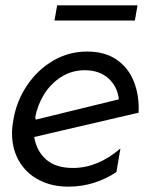

<svg xmlns="http://www.w3.org/2000/svg" viewBox="-20 -688 573 719"><path d="M253 -59Q189 -59 153 -90.5Q117 -122 108 -175L499 -266Q502 -330 481.5 -382Q461 -434 417 -464.5Q373 -495 306 -495Q238 -495 179.5 -461Q121 -427 81.5 -368.5Q42 -310 30 -239Q25 -211 25 -189Q25 -130 51.5 -84.5Q78 -39 126 -14Q174 11 236 11Q287 11 333.5 -4Q380 -19 416 -44L431 -132Q346 -59 253 -59ZM297 -425Q352 -425 386 -394.5Q420 -364 425 -316L114 -240L112 -249Q120 -294 145 -334.5Q170 -375 209.5 -400Q249 -425 297 -425ZM495 -668H194L184 -611H485Z"/></svg>

Font: Geom Light
Style: Italic
Weight: 300
Italic angle: -10°
Version: Version 1.102